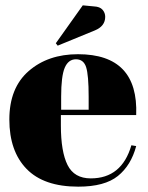

<svg xmlns="http://www.w3.org/2000/svg" viewBox="-20 -689 556 719"><path d="M272 -486Q499 -486 490 -258H208V-219Q208 -121 233 -71Q258 -21 320 -21Q436 -21 472 -145L490 -142Q471 -70 421.5 -30Q372 10 273 10Q144 10 79.5 -56.5Q15 -123 15 -241.5Q15 -360 87.5 -423Q160 -486 272 -486ZM312 -278V-327Q312 -408 302.5 -437.5Q293 -467 264.5 -467Q236 -467 222.5 -435.5Q209 -404 209 -327V-278ZM332 -665Q354 -664 364 -652.5Q374 -641 374 -626Q374 -591 335 -575L196 -518L189 -527L290 -669Z"/></svg>

Font: SVN-Abril Fatface
Style: Regular
Weight: 400
Designer: Veronika Burian, Jos? Scaglione
Foundry: TypeTogether
Version: Version 1.001